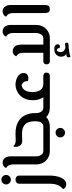

<svg xmlns="http://www.w3.org/2000/svg" viewBox="818 -1534 1008 2683"><g transform="rotate(-90 1321.5 -193.0)"><path d="M87 229Q56 229 39.5 213Q23 197 20 185Q62 150 78.5 105Q95 60 95 0V-425Q95 -452 111 -466Q127 -480 152 -480Q176 -480 192.5 -466Q209 -452 209 -425V0Q209 40 202 80.5Q195 121 180.5 154.5Q166 188 143 208.5Q120 229 87 229ZM152 -545Q124 -545 104.5 -564.5Q85 -584 85 -611Q85 -638 104.5 -657.5Q124 -677 152 -677Q179 -677 198.5 -657.5Q218 -638 218 -611Q218 -584 198.5 -564.5Q179 -545 152 -545Z M554 0Q499 0 456 -25Q413 -50 389 -93Q365 -136 365 -191V-513Q365 -546 356 -566Q347 -586 335 -596Q323 -606 315 -611Q316 -618 324.5 -629.5Q333 -641 349 -650.5Q365 -660 389 -660Q427 -660 452.5 -630.5Q478 -601 478 -544V-191Q478 -167 486.5 -144Q495 -121 511.5 -106Q528 -91 554 -91H582Q593 -91 597.5 -79Q602 -67 602 -46Q602 -25 597.5 -12.5Q593 0 582 0Z M582 0Q571 0 566.5 -12.5Q562 -25 562 -46Q562 -67 566.5 -79Q571 -91 582 -91H893Q928 -91 948 -118Q968 -145 968 -210Q968 -304 924 -346.5Q880 -389 793 -389Q770 -389 742.5 -387.5Q715 -386 696 -386Q652 -386 632 -412.5Q612 -439 610 -473Q609 -490 613.5 -499.5Q618 -509 623 -510Q630 -498 649 -487.5Q668 -477 703 -477Q718 -477 746 -478.5Q774 -480 792 -480Q895 -480 959 -443.5Q1023 -407 1052.5 -346Q1082 -285 1082 -212V-191Q1082 -167 1090 -144Q1098 -121 1115 -106Q1132 -91 1157 -91H1202Q1213 -91 1217.5 -79Q1222 -67 1222 -46Q1222 -25 1217.5 -12.5Q1213 0 1202 0H1157Q1118 0 1084.5 -13Q1051 -26 1026 -50Q999 -24 964.5 -12Q930 0 893 0ZM809 212Q781 212 761.5 192.5Q742 173 742 146Q742 119 761.5 99.5Q781 80 809 80Q836 80 855.5 99.5Q875 119 875 146Q875 173 855.5 192.5Q836 212 809 212Z M1202 0Q1191 0 1186.5 -12.5Q1182 -25 1182 -46Q1182 -67 1186.5 -79Q1191 -91 1202 -91H1304Q1284 -119 1273 -155.5Q1262 -192 1262 -238Q1262 -301 1282.5 -347Q1303 -393 1335.5 -422.5Q1368 -452 1406 -466Q1444 -480 1479 -480Q1502 -480 1530 -474Q1558 -468 1583.5 -454.5Q1609 -441 1625.5 -419.5Q1642 -398 1642 -368Q1642 -336 1625 -320Q1608 -304 1586 -302Q1573 -299 1556.5 -301.5Q1540 -304 1530 -307Q1530 -348 1511.5 -368.5Q1493 -389 1470 -395Q1431 -389 1403.5 -352Q1376 -315 1376 -242Q1376 -171 1405 -131Q1434 -91 1489 -91H1601Q1621 -91 1634.5 -80Q1648 -69 1648 -46Q1648 -22 1634.5 -11Q1621 0 1601 0ZM1447 -398 1456 -397Q1451 -398 1447 -398Z M1803 0Q1786 0 1774.5 -12.5Q1763 -25 1763 -46Q1763 -66 1774.5 -78.5Q1786 -91 1804 -91H1925V-372Q1925 -405 1916 -425Q1907 -445 1895.5 -455Q1884 -465 1875 -470Q1877 -477 1885.5 -488.5Q1894 -500 1909.5 -509.5Q1925 -519 1949 -519Q1986 -519 2012.5 -489.5Q2039 -460 2039 -403V-91H2125Q2151 -91 2167.5 -106Q2184 -121 2192.5 -144Q2201 -167 2201 -191V-513Q2201 -546 2192 -566Q2183 -586 2171 -596Q2159 -606 2151 -611Q2152 -618 2160.5 -629.5Q2169 -641 2185 -650.5Q2201 -660 2224 -660Q2262 -660 2288 -630.5Q2314 -601 2314 -544V-191Q2314 -136 2289.5 -93Q2265 -50 2222.5 -25Q2180 0 2125 0ZM1877 291Q1863 282 1860.5 267Q1858 252 1869.5 240.5Q1881 229 1907 231Q1895 223 1882.5 203.5Q1870 184 1870 158Q1870 123 1896 92.5Q1922 62 1978 62Q2012 62 2027.5 75Q2043 88 2043 108Q2043 135 2024 139.5Q2005 144 1991 136Q1992 121 1983 109Q1974 97 1959 96Q1951 101 1943 114.5Q1935 128 1935 148Q1935 183 1957.5 200Q1980 217 2008 217Q2020 217 2029.5 215Q2039 213 2045 212Q2060 212 2064.5 223.5Q2069 235 2065 247Q2061 259 2052 259Q2037 260 2009 262.5Q1981 265 1951 269Q1921 273 1899.5 278.5Q1878 284 1877 291Z M2536 0Q2501 0 2490.5 -20.5Q2480 -41 2480 -66V-513Q2480 -546 2471 -566Q2462 -586 2450 -596Q2438 -606 2430 -611Q2431 -618 2439.5 -629.5Q2448 -641 2464 -650.5Q2480 -660 2504 -660Q2542 -660 2567.5 -630.5Q2593 -601 2593 -544V-65Q2593 -41 2582 -20.5Q2571 0 2536 0Z"/></g></svg>

Font: El Messiri SemiBold
Style: Regular
Weight: 600
Designer: Mohamed Gaber
Foundry: Kief Type Foundry
Version: Version 2.020; ttfautohint (v1.8.3)